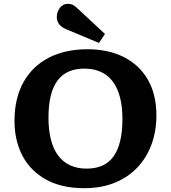

<svg xmlns="http://www.w3.org/2000/svg" viewBox="-20 -972 894 1006"><path d="M421 14Q302.5 14 221 -31.3Q139.5 -76.5 97.7 -156Q56 -235.5 56 -338Q56 -457.5 103 -541.5Q150 -625.5 236 -669.8Q322 -714 438.5 -714Q547.5 -714 628.8 -673Q710 -632 754.8 -554.5Q799.5 -477 799.5 -367Q799.5 -286 774.3 -216.5Q749 -147 700.5 -95.3Q652 -43.5 581.8 -14.8Q511.5 14 421 14ZM433.5 -88.5Q479 -88.5 514 -103.3Q549 -118 572.7 -149.5Q596.5 -181 609 -230.5Q621.5 -280 621.5 -349Q621.5 -415.5 608 -465Q594.5 -514.5 569 -547.2Q543.5 -580 506.5 -596.2Q469.5 -612.5 421.5 -612.5Q376 -612.5 341 -597.5Q306 -582.5 282.3 -551.2Q258.5 -520 246.3 -471.5Q234 -423 234 -356.5Q234 -290 247 -239.8Q260 -189.5 285.5 -156Q311 -122.5 348.3 -105.5Q385.5 -88.5 433.5 -88.5ZM498.5 -747 330 -817.5Q302.5 -828.5 290 -844.8Q277.5 -861 277.5 -883Q277.5 -908.5 293.2 -930.3Q309 -952 337.5 -952Q348.5 -952 359.8 -947.3Q371 -942.5 385.5 -928.5L530 -794Z"/></svg>

Font: Literata Variable Black
Style: Regular
Weight: 900
Designer: Latin by Veronika Burian and Jose Scaglione. Greek by Irene Vlachou. Cyrillic by Vera Evstafieva.
Foundry: TypeTogether
Version: Version 3.021